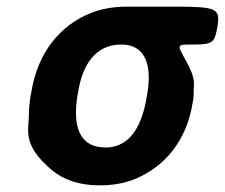

<svg xmlns="http://www.w3.org/2000/svg" viewBox="-20 -548 677 578"><path d="M635 -471C643 -523 631 -528 504 -528H363C323 -528 287 -522 254 -509C161 -472 93 -390 74 -269L72 -259C69 -240 67 -221 67 -203C67 -156 45 -113 136 -36C171 -7 218 10 280 10C319 10 354 4 386 -9C474 -45 542 -123 560 -239L562 -249C563 -257 563 -265 563 -273C563 -295 571 -309 541 -363C513 -415 508 -414 564 -414C620 -414 627 -419 635 -471ZM345 -414C422 -414 436 -346 424 -269L422 -259C410 -180 377 -104 298 -104C214 -104 200 -175 213 -259L215 -269C227 -349 265 -414 345 -414Z"/></svg>

Font: Asimov Print
Style: AIt
Weight: 500
Designer: Google
Version: Version 2.000980: 2014